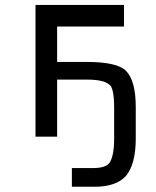

<svg xmlns="http://www.w3.org/2000/svg" viewBox="-20 -543 618 763"><path d="M207 -226.6V0H121.1V-523.4H472.7V-437.5H207V-296.9H324.2Q445.3 -296.9 480.5 -261.7Q519.5 -222.7 519.5 -117.2V7.8Q519.5 109.4 480.5 156.2Q441.4 199.2 355.5 199.2H265.6V125H347.7Q398.4 125 414.1 105.5Q433.6 78.1 433.6 7.8V-113.3Q433.6 -195.3 414.1 -207Q390.6 -226.6 328.1 -226.6Z"/></svg>

Font: 和音 by 宁静之雨，公众号njzyshare
Style: Regular
Weight: 400
Designer: Steve Matteson
Foundry: Ascender Corporation
Version: Version 6.00;June 8, 2018;FontCreator 11.0.0.2388 32-bit